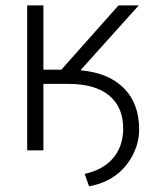

<svg xmlns="http://www.w3.org/2000/svg" viewBox="-20 -548 567 700"><path d="M273.4 -292Q376.5 -282.2 431.9 -226.3Q487.3 -170.4 487.3 -75.7Q487.3 -26.9 463.1 19Q439 64.9 398.7 93.3Q358.4 121.6 304.7 131.3L288.6 85.9Q354.5 71.8 391.1 30Q427.7 -11.7 429.2 -75.7Q430.2 -155.8 378.9 -199Q327.6 -242.2 229 -242.2H138.2V0H79.1V-528.3H138.2V-293.9H203.6L412.1 -528.3H485.8Z"/></svg>

Font: RobotoInd Light
Style: Regular
Weight: 300
Designer: Google
Version: Version 2.001151; 2014